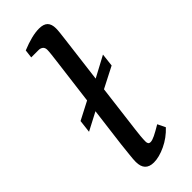

<svg xmlns="http://www.w3.org/2000/svg" viewBox="-221 -684 721 721"><g transform="rotate(-45 139.5 -323.5)"><path d="M32 -298 138 -353H152L268 -415L262 -363L147 -304L133 -303L26 -247ZM117 7Q70 7 70 -43Q70 -56 72.5 -77.5Q75 -99 78 -129L127 -517Q129 -533 131 -550Q133 -567 133 -575Q133 -587 126 -592.5Q119 -598 109 -598H70L74 -631Q130 -654 167 -654Q191 -654 202 -643Q213 -632 213 -609Q213 -600 211.5 -586.5Q210 -573 208 -557L155 -131Q153 -116 151.5 -99.5Q150 -83 150 -71Q150 -56 162 -56Q171 -56 186.5 -63.5Q202 -71 227 -86L242 -55Q215 -26 180 -9.5Q145 7 117 7Z"/></g></svg>

Font: Yrsa
Style: Italic
Weight: 400
Italic angle: -7.10001°
Designer: Anna Giedrys (Yrsa+Rasa design), David Brezina (Yrsa art-direction, Rasa art-direction, design)
Foundry: Rosetta Type Foundry
Version: Version 2.004